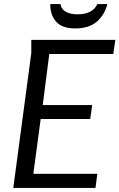

<svg xmlns="http://www.w3.org/2000/svg" viewBox="-20 -919 584 939"><path d="M133 -724H544L534 -655H221L189 -405H431L421 -337H179L143 -69H456L447 0H45L133 -659ZM505 -899Q492 -847 454 -813.5Q416 -780 348 -780Q283 -780 254 -813.5Q225 -847 226 -899H276Q279 -875 301 -862Q323 -849 359 -849Q433 -849 456 -899Z"/></svg>

Font: Rosario Light
Style: Italic
Weight: 300
Italic angle: -8.05°
Designer: Hector Gatti
Foundry: Omnibus Type
Version: Version 1.101; ttfautohint (v1.8.1.43-b0c9)